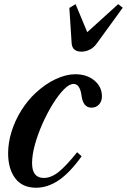

<svg xmlns="http://www.w3.org/2000/svg" viewBox="-20 -891 610 922"><path d="M153.5 10.5Q87 10.5 53 -35Q19 -80.5 19 -154.5Q19 -206 35.5 -259Q52 -312 82 -360.2Q112 -408.5 152 -445.5Q198.5 -488.5 248.2 -511.5Q298 -534.5 341 -534.5Q397.5 -534.5 433.5 -504.2Q469.5 -474 469.5 -428Q469.5 -404.5 455.5 -389.2Q441.5 -374 419 -374Q379 -374 371.5 -432Q364 -488 333 -488Q313 -488 287 -461.8Q261 -435.5 234.2 -392.5Q207.5 -349.5 184.8 -298.8Q162 -248 148 -197.8Q134 -147.5 134 -107.5Q134 -36.5 190.5 -36.5Q225.5 -36.5 261.5 -65.2Q297.5 -94 350.5 -160L372 -140.5Q314.5 -60.5 261.5 -25Q208.5 10.5 153.5 10.5ZM371 -643Q327 -643 324 -683.5L313 -853L343 -871L399 -736.5L547.5 -871L569.5 -854L446 -684Q430.5 -662 411 -652.5Q391.5 -643 371 -643Z"/></svg>

Font: Libre Caslon Condensed Bold
Style: Italic
Weight: 700
Italic angle: -22.583°
Designer: Pablo Impallari, Rodrigo Fuenzalida, Katja Schimmel, Ertekin Erdin
Foundry: Pablo Impallari, Rodrigo Fuenzalida
Version: Version 2.000; ttfautohint (v1.8.4.7-5d5b);gftools[0.9.33]